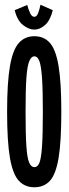

<svg xmlns="http://www.w3.org/2000/svg" viewBox="-20 -780 290 811"><path d="M125 11Q85 11 59.5 -16.5Q34 -44 22 -113Q10 -182 10 -308Q10 -431 22 -500.5Q34 -570 59.5 -598.5Q85 -627 125 -627Q166 -627 191 -598.5Q216 -570 227.5 -500.5Q239 -431 239 -308Q239 -182 227.5 -113Q216 -44 191 -16.5Q166 11 125 11ZM125 -74Q139 -74 146.5 -92.5Q154 -111 157.5 -161.5Q161 -212 161 -308Q161 -400 157.5 -450.5Q154 -501 146.5 -521.5Q139 -542 125 -542Q112 -542 103.5 -521.5Q95 -501 91.5 -450.5Q88 -400 88 -308Q88 -212 91.5 -161.5Q95 -111 103.5 -92.5Q112 -74 125 -74ZM151 -760 203 -737Q192 -693 170 -674Q148 -655 125 -655Q102 -655 77.5 -674Q53 -693 42 -737L95 -759Q101 -737 108 -723Q115 -709 125 -709Q135 -709 141 -724.5Q147 -740 151 -760Z"/></svg>

Font: Inconsolata UltraCondensed ExtraBold
Style: Regular
Weight: 800
Width: 1
Monospace: yes
Designer: Raph Levien, Cyreal, Brenton Simpson
Foundry: Raph Levien, Cyreal, Google
Version: Version 3.001; ttfautohint (v1.8.2.53-6de2)